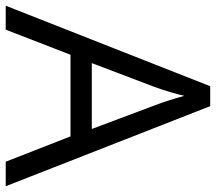

<svg xmlns="http://www.w3.org/2000/svg" viewBox="-62 -695 757 673"><g transform="rotate(90 316.5 -358.5)"><path d="M546.9 0 458 -227.1H171.9L84 0H0L282.2 -716.8H352.1L632.8 0ZM432.1 -301.8 349.1 -522.9Q333 -564.9 315.9 -626Q305.2 -579.1 285.2 -522.9L201.2 -301.8Z"/></g></svg>

Font: f02265186
Style: Regular
Weight: 400
Foundry: Ascender Corporation
Version: Version 1.10